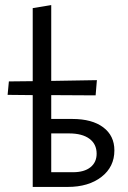

<svg xmlns="http://www.w3.org/2000/svg" viewBox="-20 -737 505 757"><path d="M265 -268Q343 -268 387 -235Q431 -202 431 -144Q431 -79 380 -39.5Q329 0 247 0H109V-362L10 -363L15 -416L109 -417V-705L182 -717V-418L362 -421L357 -361L182 -362V-268ZM268 -58Q312 -58 336.5 -77.5Q361 -97 361 -131Q361 -169 332.5 -190Q304 -211 252 -211H182V-58Z"/></svg>

Font: EauTestText Medium
Style: Regular
Weight: 500
Designer: Christian Thalmann (Catharsis Fonts)
Version: Version 0.001;PS 000.001;hotconv 1.0.88;makeotf.lib2.5.64775